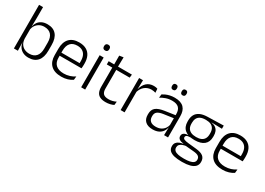

<svg xmlns="http://www.w3.org/2000/svg" viewBox="-8 -1502 3487 2528"><g transform="rotate(30 1735.5 -238.0)"><path d="M294.5 10.5Q248 10.5 212.8 -6.5Q177.5 -23.5 156 -54.2Q134.5 -85 129.5 -126.5H109.5L129.5 -183Q132 -136 152.2 -104.2Q172.5 -72.5 205.5 -56.5Q238.5 -40.5 279 -40.5Q346 -40.5 382 -80.8Q418 -121 418 -198.5V-290.5Q418 -367.5 382 -407.8Q346 -448 277.5 -448Q238 -448 206.8 -431.8Q175.5 -415.5 155.2 -387.2Q135 -359 128 -322L112 -366.5H129.5Q136.5 -403 156.8 -432.5Q177 -462 212.2 -479.8Q247.5 -497.5 297.5 -497.5Q386 -497.5 432.5 -443.5Q479 -389.5 479 -286.5V-202Q479 -98.5 431.8 -44Q384.5 10.5 294.5 10.5ZM131.5 0H71V-663H131.5V-500.5L129 -361L129.5 -347.5V-142L128.5 -122Z M794.5 10.5Q689 10.5 634.5 -42.5Q580 -95.5 580 -193.5V-288.5Q580 -390.5 630.8 -445Q681.5 -499.5 778.5 -499.5Q843.5 -499.5 887.5 -475Q931.5 -450.5 953.8 -404.5Q976 -358.5 976 -294V-276.5Q976 -262 975 -247.5Q974 -233 972.5 -218.5H916.5Q917.5 -240.5 917.5 -260.2Q917.5 -280 917.5 -296.5Q917.5 -345.5 901.8 -379.8Q886 -414 855.2 -432Q824.5 -450 778.5 -450Q710 -450 675 -409.8Q640 -369.5 640 -293.5V-246L640.5 -238V-187.5Q640.5 -154 650.2 -127Q660 -100 680.2 -80.8Q700.5 -61.5 731.2 -51.5Q762 -41.5 803 -41.5Q850.5 -41.5 891.2 -54.8Q932 -68 967.5 -91.5L961.5 -37Q930.5 -15.5 888 -2.5Q845.5 10.5 794.5 10.5ZM959 -218.5H611.5V-265H959Z M1154.5 0H1093.5V-487.5H1154.5ZM1124 -576.5Q1104 -576.5 1093.8 -587.5Q1083.5 -598.5 1083.5 -619V-622.5Q1083.5 -642.5 1093.8 -653.5Q1104 -664.5 1124 -664.5Q1144.5 -664.5 1154.5 -653.5Q1164.5 -642.5 1164.5 -622.5V-619Q1164.5 -598.5 1154.5 -587.5Q1144.5 -576.5 1124 -576.5Z M1469.5 9.5Q1416 9.5 1382.8 -6.5Q1349.5 -22.5 1334.2 -55.5Q1319 -88.5 1319 -137.5V-455.5H1379V-144.5Q1379 -93 1402.8 -68.2Q1426.5 -43.5 1483 -43.5Q1513 -43.5 1541.2 -50.5Q1569.5 -57.5 1594.5 -70.5L1589 -17.5Q1565.5 -5 1534 2.2Q1502.5 9.5 1469.5 9.5ZM1583.5 -429.5H1235.5V-478.5H1589ZM1377.5 -471.5H1319.5L1319 -611.5L1380.5 -621Z M1750.5 -301.5 1735 -348 1750 -350Q1766 -417 1808 -455.8Q1850 -494.5 1916.5 -494.5Q1934 -494.5 1948 -491.8Q1962 -489 1972 -485L1976 -426Q1963.5 -430.5 1947.5 -433.5Q1931.5 -436.5 1912.5 -436.5Q1855.5 -436.5 1812.5 -402.2Q1769.5 -368 1750.5 -301.5ZM1754 0H1693.5V-487.5H1752.5L1749 -341L1754 -336Z M2414.5 0H2354L2357 -121.5L2354.5 -131V-288.5V-321Q2354.5 -384 2322.8 -415.2Q2291 -446.5 2223 -446.5Q2170 -446.5 2126.5 -430.5Q2083 -414.5 2050 -394L2056 -447.5Q2074 -459 2099.5 -470.8Q2125 -482.5 2158.2 -490.2Q2191.5 -498 2231.5 -498Q2280.5 -498 2315.2 -486Q2350 -474 2372 -451Q2394 -428 2404.2 -395.5Q2414.5 -363 2414.5 -322.5ZM2183 10.5Q2110.5 10.5 2071.8 -24.5Q2033 -59.5 2033 -125V-138Q2033 -202.5 2072.8 -235.2Q2112.5 -268 2201.5 -281L2364.5 -305L2367.5 -259L2209 -236.5Q2147 -227.5 2120 -205.8Q2093 -184 2093 -141.5V-132.5Q2093 -87.5 2120.5 -64Q2148 -40.5 2201 -40.5Q2246.5 -40.5 2278.8 -57Q2311 -73.5 2330.8 -101.2Q2350.5 -129 2357 -163.5L2369 -120.5H2356.5Q2350.5 -86 2330.2 -56Q2310 -26 2273.8 -7.8Q2237.5 10.5 2183 10.5ZM2156.5 -575Q2138.5 -575 2129.5 -585.5Q2120.5 -596 2120.5 -616V-619Q2120.5 -638.5 2129.5 -648.8Q2138.5 -659 2156.5 -659Q2175.5 -659 2184.5 -648.8Q2193.5 -638.5 2193.5 -619V-616Q2193.5 -596 2184.5 -585.5Q2175.5 -575 2156.5 -575ZM2303 -575Q2284.5 -575 2275.8 -585.5Q2267 -596 2267 -616V-619Q2267 -638.5 2275.8 -648.8Q2284.5 -659 2303 -659Q2321.5 -659 2330.5 -648.8Q2339.5 -638.5 2339.5 -619V-616Q2339.5 -596 2330.5 -585.5Q2321.5 -575 2303 -575Z M2731 -143.5Q2635 -143.5 2583.8 -186.2Q2532.5 -229 2532.5 -310V-327Q2532.5 -377 2552.2 -414Q2572 -451 2615.5 -472.5Q2659 -494 2729.5 -495.5L2972 -502V-453.5L2812 -457.5V-456Q2852.5 -449.5 2877.5 -431Q2902.5 -412.5 2914 -384.5Q2925.5 -356.5 2925.5 -320.5V-303.5Q2925.5 -225 2876.2 -184.2Q2827 -143.5 2731 -143.5ZM2728 137.5H2738.5Q2786.5 137.5 2821.5 130.2Q2856.5 123 2876 106.5Q2895.5 90 2895.5 62.5V61Q2895.5 29.5 2873 12.2Q2850.5 -5 2796.5 -9.5L2661.5 -21.5L2682.5 -22Q2650 -17.5 2625.2 -8Q2600.5 1.5 2586.2 18Q2572 34.5 2572 59.5V60.5Q2572 89.5 2591.5 106.5Q2611 123.5 2646 130.5Q2681 137.5 2728 137.5ZM2737.5 187H2724.5Q2661 187 2614 176Q2567 165 2541.2 140.2Q2515.5 115.5 2515.5 73.5V71.5Q2515.5 40 2531.2 19.2Q2547 -1.5 2574 -13Q2601 -24.5 2633 -28L2632.5 -29.5Q2586 -35.5 2564.5 -52.2Q2543 -69 2543 -97V-97.5Q2543 -116 2551.8 -129.5Q2560.5 -143 2579 -150.5Q2597.5 -158 2627 -159.5V-168.5L2707.5 -147L2669.5 -148Q2630 -147.5 2614.8 -138.2Q2599.5 -129 2599.5 -111.5V-111Q2599.5 -92 2620 -82.2Q2640.5 -72.5 2691 -67.5L2808.5 -55.5Q2884.5 -48 2918.8 -19.8Q2953 8.5 2953 61V63Q2953 107 2926.5 134.2Q2900 161.5 2851.5 174.2Q2803 187 2737.5 187ZM2730.5 -189Q2776 -189 2806.5 -202.8Q2837 -216.5 2852.5 -244Q2868 -271.5 2868 -311V-328.5Q2868 -367.5 2852.8 -394.8Q2837.5 -422 2807.8 -436Q2778 -450 2733 -450H2729.5Q2680 -450 2649.2 -434.8Q2618.5 -419.5 2604.5 -392Q2590.5 -364.5 2590.5 -328V-311.5Q2590.5 -271.5 2606 -244.2Q2621.5 -217 2652.5 -203Q2683.5 -189 2730.5 -189Z M3244.5 10.5Q3139 10.5 3084.5 -42.5Q3030 -95.5 3030 -193.5V-288.5Q3030 -390.5 3080.8 -445Q3131.5 -499.5 3228.5 -499.5Q3293.5 -499.5 3337.5 -475Q3381.5 -450.5 3403.8 -404.5Q3426 -358.5 3426 -294V-276.5Q3426 -262 3425 -247.5Q3424 -233 3422.5 -218.5H3366.5Q3367.5 -240.5 3367.5 -260.2Q3367.5 -280 3367.5 -296.5Q3367.5 -345.5 3351.8 -379.8Q3336 -414 3305.2 -432Q3274.5 -450 3228.5 -450Q3160 -450 3125 -409.8Q3090 -369.5 3090 -293.5V-246L3090.5 -238V-187.5Q3090.5 -154 3100.2 -127Q3110 -100 3130.2 -80.8Q3150.5 -61.5 3181.2 -51.5Q3212 -41.5 3253 -41.5Q3300.5 -41.5 3341.2 -54.8Q3382 -68 3417.5 -91.5L3411.5 -37Q3380.5 -15.5 3338 -2.5Q3295.5 10.5 3244.5 10.5ZM3409 -218.5H3061.5V-265H3409Z"/></g></svg>

Font: Anek Devanagari Medium Light
Style: Regular
Weight: 300
Version: Version 1.003